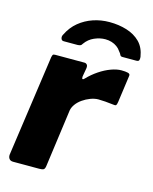

<svg xmlns="http://www.w3.org/2000/svg" viewBox="-112 -816 708 891"><g transform="rotate(15 241.5 -371.0)"><path d="M38 0Q25 0 19 -8Q13 -16 14 -28L83 -514Q85 -524 87.5 -527Q90 -530 99 -530H239Q246 -530 251 -524.5Q256 -519 254 -506L247 -466Q246 -455 250 -454Q254 -453 260 -460Q282 -483 309.5 -501.5Q337 -520 364.5 -530Q392 -540 414 -540Q434 -540 445.5 -537Q457 -534 455 -524L437 -394Q435 -381 432 -378Q429 -375 423 -376Q400 -379 379 -380.5Q358 -382 346 -382Q328 -382 308 -374.5Q288 -367 271 -355Q254 -343 243.5 -328.5Q233 -314 230 -299L192 -21Q190 -7 184 -3.5Q178 0 163 0H38ZM120 -601Q110 -601 107 -610.5Q104 -620 109 -629Q128 -668 158 -692.5Q188 -717 225 -729.5Q262 -742 303 -742Q348 -742 386.5 -730Q425 -718 450.5 -692.5Q476 -667 483 -623Q484 -614 482 -607.5Q480 -601 468 -601H402Q393 -601 390.5 -607.5Q388 -614 380 -623Q373 -634 361.5 -642.5Q350 -651 335.5 -655.5Q321 -660 305 -660Q279 -660 252.5 -648.5Q226 -637 209 -613Q205 -605 198.5 -603Q192 -601 186 -601H120Z"/></g></svg>

Font: Libre Franklin Thin ExtraBold
Style: Italic
Weight: 800
Italic angle: -8°
Version: Version 2.000